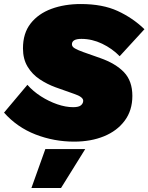

<svg xmlns="http://www.w3.org/2000/svg" viewBox="-40 -690 737 953"><path d="M328 13Q228 13 136.5 -22.5Q45 -58 -20 -131L96 -269Q124 -237 163 -212Q202 -187 244 -172.5Q286 -158 323 -158Q351 -158 362 -167.5Q373 -177 373 -190Q373 -209 328 -224L235 -257Q194 -272 157 -296.5Q120 -321 97 -359Q74 -397 74 -450Q74 -525 112 -573.5Q150 -622 215 -646Q280 -670 361 -670Q469 -670 544 -635.5Q619 -601 677 -545L554 -411Q517 -449 467 -473Q417 -497 364 -497Q317 -497 317 -470Q317 -458 332 -449.5Q347 -441 372 -432L457 -402Q534 -375 575.5 -331.5Q617 -288 617 -214Q617 -142 579 -91Q541 -40 476 -13.5Q411 13 328 13ZM383 50 263 243H116L185 50Z"/></svg>

Font: Work Sans Black
Style: Italic
Weight: 900
Italic angle: -13°
Designer: Wei Huang
Foundry: Wei Huang
Version: Version 2.009; ttfautohint (v1.8.3)